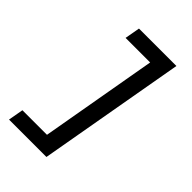

<svg xmlns="http://www.w3.org/2000/svg" viewBox="-261 -901 1109 1109"><g transform="rotate(45 293.0 -347.0)"><path d="M34.7 104.5 51.3 11.7H252L377.9 -705.1H177.2L193.8 -797.9H499.5L340.3 104.5Z"/></g></svg>

Font: CaskaydiaCove NFP
Style: Italic
Weight: 400
Italic angle: -10°
Designer: Aaron Bell
Foundry: Saja Typeworks
Version: Version 2111.001; VTT 6.35;Nerd Fonts 3.1.1